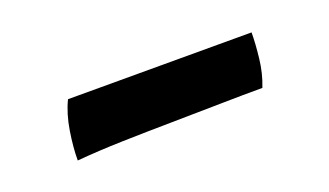

<svg xmlns="http://www.w3.org/2000/svg" viewBox="-28 -395 475 277"><g transform="rotate(-20 209.5 -256.0)"><path d="M358.9 -299.8Q358.9 -283.2 356.4 -261Q354 -238.8 346.2 -219.2Q316.9 -219.2 281 -218.5Q245.1 -217.8 206.1 -217.3Q167 -216.8 130.1 -215.8Q93.3 -214.8 60.1 -211.9Q60.1 -231.9 64 -256.3Q67.9 -280.8 77.1 -299.8Z"/></g></svg>

Font: Ekush
Style: Regular
Weight: 400
Designer: Jayed Ahsan Saad & S M Khalid Hossain
Foundry: Codepotro
Version: Codepotro Ekush; Version 0.600